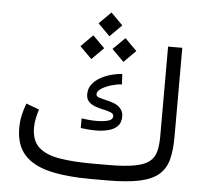

<svg xmlns="http://www.w3.org/2000/svg" viewBox="-55 -862 986 921"><g transform="rotate(5 438.0 -402.0)"><path d="M414.1 -74.2H491.2Q569.8 -74.2 617.4 -82.8Q665 -91.3 689.2 -109.9Q713.4 -128.4 721.4 -158.9Q729.5 -189.5 729.5 -233.4V-665H797.9V-234.9Q797.9 -171.4 786.1 -126.7Q774.4 -82 742.2 -54Q710 -25.9 649.9 -12.9Q589.8 0 493.7 0H414.1Q298.8 0 217.8 -19.3Q136.7 -38.6 94.5 -85.4Q52.2 -132.3 52.2 -214.8Q52.2 -246.1 58.8 -275.6Q65.4 -305.2 76.2 -333.5L138.7 -310.1Q132.3 -289.1 127.4 -266.4Q122.6 -243.7 122.6 -222.7Q122.6 -159.7 157.2 -127.9Q191.9 -96.2 257.3 -85.2Q322.8 -74.2 414.1 -74.2ZM346.2 -285.6Q359.4 -283.7 379.2 -281.7Q398.9 -279.8 419.4 -279.8Q448.7 -279.8 472.7 -285.9Q496.6 -292 496.6 -310.1Q496.6 -320.8 483.2 -326.4Q469.7 -332 449.7 -336.2Q429.7 -340.3 409.7 -347.2Q389.6 -354 376.2 -367.2Q362.8 -380.4 362.8 -403.8Q362.8 -432.1 379.4 -452.9Q396 -473.6 421.4 -487.1Q446.8 -500.5 473.9 -507.3Q501 -514.2 522 -514.6L524.9 -464.8Q504.4 -464.4 476.8 -456.5Q449.2 -448.7 428.2 -435.8Q407.2 -422.9 407.2 -407.2Q407.2 -397.5 420.4 -392.8Q433.6 -388.2 453.4 -383.8Q473.1 -379.4 492.7 -372.3Q512.2 -365.2 524.9 -351.1Q539.6 -335.4 539.6 -312Q539.6 -280.8 522.2 -263.9Q504.9 -247.1 477.1 -240.5Q449.2 -233.9 418 -233.9Q381.8 -233.9 346.2 -239.3ZM444.8 -804.2 502 -747.1 444.8 -689.9 387.7 -747.1ZM522.5 -687.5 579.6 -630.4 522.5 -573.2 464.8 -630.4ZM367.7 -687.5 424.8 -630.4 367.7 -573.2 310.5 -630.4Z"/></g></svg>

Font: Vazirmatn UI Light
Style: Regular
Weight: 300
Designer: Saber Rastikerdar
Foundry: Saber Rastikerdar
Version: Version 33.003